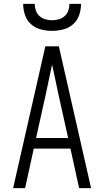

<svg xmlns="http://www.w3.org/2000/svg" viewBox="-20 -975 540 995"><path d="M48 0 215 -735H285L452 0H390L345 -205H155L110 0ZM333 -260 282 -490Q274 -528 266 -565.5Q258 -603 250 -640Q242 -603 234 -565.5Q226 -528 218 -490L167 -260ZM250 -815Q221 -815 192 -822.5Q163 -830 141 -849.5Q119 -869 109.5 -897.5Q100 -926 100 -955H160Q160 -937 166 -920Q172 -903 185 -891.5Q198 -880 215 -875Q232 -870 250 -870Q268 -870 285 -875Q302 -880 315 -891.5Q328 -903 334 -920Q340 -937 340 -955H400Q400 -926 390.5 -897.5Q381 -869 359 -849.5Q337 -830 308 -822.5Q279 -815 250 -815Z"/></svg>

Font: Iosevka SS04 Light
Style: Regular
Weight: 300
Monospace: yes
Designer: Belleve Invis
Foundry: Belleve Invis
Version: Version 19.0.0; ttfautohint (v1.8.4)